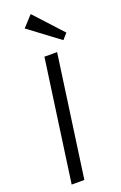

<svg xmlns="http://www.w3.org/2000/svg" viewBox="-178 -990 652 1038"><g transform="rotate(-20 148.0 -471.0)"><path d="M213 -700 115 0H42L140 -700ZM296 -782 267 -749 92 -880 149 -942Z"/></g></svg>

Font: Pathway Extreme SemiCondensed Light
Style: Italic
Weight: 300
Width: 4
Italic angle: -8°
Version: Version 1.001;gftools[0.9.26]